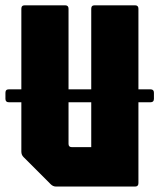

<svg xmlns="http://www.w3.org/2000/svg" viewBox="-25 -686 586 706"><path d="M181.5 0Q170 0 161.5 -8.5L61.5 -108.5Q53.5 -116.5 53.5 -128.5V-654Q53.5 -666.5 66 -666.5H214.5Q227 -666.5 227 -654V-157Q227 -145 239 -145H310.5V-654Q310.5 -666.5 323 -666.5H471.5Q484 -666.5 484 -654V-12.5Q484 0 471.5 0ZM7.5 -310Q-5 -310 -5 -322.5V-345Q-5 -357.5 7.5 -357.5H528.5Q541 -357.5 541 -345V-322.5Q541 -310 528.5 -310Z"/></svg>

Font: Jaro 24pt
Style: Regular
Weight: 400
Designer: Agyei Archer, Celine Hurka, Mirko Velimirović
Version: Version 1.000